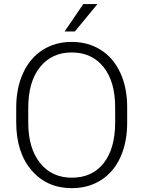

<svg xmlns="http://www.w3.org/2000/svg" viewBox="-20 -930 717 959"><path d="M615.2 -316.9Q615.2 -218.8 581.3 -144.5Q547.4 -70.3 484.4 -30.3Q421.4 9.8 338.9 9.8Q214.4 9.8 137.7 -79.3Q61 -168.5 61 -319.8V-393.1Q61 -490.2 95.5 -565.2Q129.9 -640.1 192.9 -680.4Q255.9 -720.7 337.9 -720.7Q419.9 -720.7 482.7 -681.2Q545.4 -641.6 579.6 -569.3Q613.8 -497.1 615.2 -401.9ZM555.2 -394Q555.2 -522.5 497.1 -595.2Q439 -668 337.9 -668Q238.8 -668 179.9 -595Q121.1 -522 121.1 -391.1V-316.9Q121.1 -190.4 179.7 -116.5Q238.3 -42.5 338.9 -42.5Q440.9 -42.5 498 -115.5Q555.2 -188.5 555.2 -318.8ZM396 -909.7H466.8L354 -772.9H302.7Z"/></svg>

Font: Roboto-Light
Style: Regular
Weight: 300
Designer: Google
Version: Version 2.137; 2017